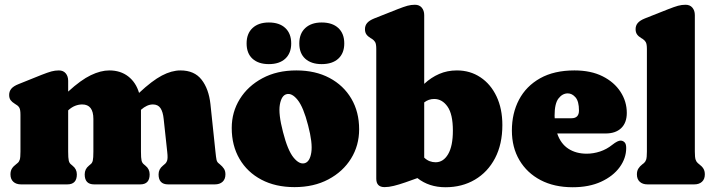

<svg xmlns="http://www.w3.org/2000/svg" viewBox="-20 -775 2995 807"><path d="M266.5 -435.5V-390Q320 -439 361.8 -459Q403.5 -479 439.5 -479Q486.5 -479 519 -453.8Q551.5 -428.5 564.5 -384.5Q619.5 -436 660.5 -457.5Q701.5 -479 738.5 -479Q797 -479 827.2 -440.2Q857.5 -401.5 864.5 -337.5L885.5 -138Q888 -113 890 -103.8Q892 -94.5 898 -89.5L904 -84.5Q915 -75.5 921.2 -66Q927.5 -56.5 927.5 -42Q927.5 -22 915.5 -11Q903.5 0 883 0H686.5Q646.5 0 646.5 -42Q646.5 -64 664.5 -78.5L671.5 -84.5Q678.5 -89.5 682.2 -99.5Q686 -109.5 683 -135.5L668 -274.5Q665 -305 654.5 -320.5Q644 -336 622.5 -336Q598 -336 572.5 -313.5V-138Q572.5 -110.5 575 -100.2Q577.5 -90 584.5 -84.5L591.5 -78.5Q609 -64.5 609 -42Q609 0 569.5 0H375.5Q336 0 336 -42Q336 -64.5 353.5 -78.5L360.5 -84.5Q367.5 -89.5 370 -100Q372.5 -110.5 372.5 -138V-275Q372.5 -336 325.5 -336Q311 -336 296.5 -330.5Q282 -325 268 -312.5L266.5 -311V-138Q266.5 -110.5 269 -100Q271.5 -89.5 278 -84.5L285 -78.5Q303 -64.5 303 -42Q303 0 263 0H68.5Q48 0 36 -11Q24 -22 24 -42Q24 -56.5 30 -66.2Q36 -76 47.5 -84.5L53.5 -89.5Q60 -94.5 63 -103.8Q66 -113 66 -138V-292.5Q66 -313.5 61.5 -321.8Q57 -330 48 -335L42 -339Q30.5 -346 24.5 -354.2Q18.5 -362.5 18.5 -376Q18.5 -391 27.5 -402Q36.5 -413 58 -421.5L155 -460.5Q180.5 -470.5 196 -474.8Q211.5 -479 227.5 -479Q246 -479 256.2 -466.8Q266.5 -454.5 266.5 -435.5Z M1225.5 -479Q1305.5 -479 1364.8 -447.5Q1424 -416 1456.8 -360.2Q1489.5 -304.5 1489.5 -231.5Q1489.5 -163.5 1455.5 -108.5Q1421.5 -53.5 1360.2 -21Q1299 11.5 1218 11.5Q1138 11.5 1078.8 -19.8Q1019.5 -51 986.8 -107Q954 -163 954 -237Q954 -304 988 -358.8Q1022 -413.5 1083 -446.2Q1144 -479 1225.5 -479ZM1260.5 -89Q1282.5 -95 1288.5 -134.5Q1294.5 -174 1275 -248Q1255.5 -324.5 1231 -355Q1206.5 -385.5 1184 -379Q1163 -373.5 1156.2 -335Q1149.5 -296.5 1169.5 -220Q1189 -143.5 1213.5 -113.2Q1238 -83 1260.5 -89ZM1110 -505.5Q1066.5 -505.5 1041.5 -528Q1016.5 -550.5 1016.5 -592.5Q1016.5 -634 1041.5 -657.2Q1066.5 -680.5 1110 -680.5Q1154.5 -680.5 1179.2 -657.2Q1204 -634 1204 -592.5Q1204 -551.5 1179.2 -528.5Q1154.5 -505.5 1110 -505.5ZM1332 -505.5Q1288.5 -505.5 1263.2 -528Q1238 -550.5 1238 -592.5Q1238 -634 1263.2 -657.2Q1288.5 -680.5 1332 -680.5Q1377 -680.5 1402 -657.2Q1427 -634 1427 -592.5Q1427 -551.5 1402 -528.5Q1377 -505.5 1332 -505.5Z M1763 -711.5V-422.5Q1792 -449.5 1826 -464.2Q1860 -479 1900.5 -479Q1956 -479 1999.2 -450.2Q2042.5 -421.5 2067 -369.8Q2091.5 -318 2091.5 -249.5Q2091.5 -169 2060.8 -110.2Q2030 -51.5 1976 -19.8Q1922 12 1852.5 12Q1783 12 1734.5 -26.5L1684 -8.5Q1656.5 1 1635.2 6.2Q1614 11.5 1596.5 11.5Q1561.5 11.5 1561.5 -24V-569Q1561.5 -590 1556.8 -598Q1552 -606 1543.5 -611.5L1537.5 -615Q1526 -622 1520 -630.5Q1514 -639 1514 -652.5Q1514 -667.5 1523 -678.2Q1532 -689 1553 -697.5L1651.5 -736.5Q1677 -746.5 1692.5 -750.8Q1708 -755 1724 -755Q1742.5 -755 1752.8 -742.8Q1763 -730.5 1763 -711.5ZM1805 -359Q1781.5 -359 1763 -344.5V-112.5Q1774 -102 1786 -97.5Q1798 -93 1811 -93Q1843.5 -93 1863.5 -127Q1883.5 -161 1883.5 -226Q1883.5 -295 1861 -327Q1838.5 -359 1805 -359Z M2614.5 -300.5Q2614.5 -259 2591 -236.5Q2567.5 -214 2525.5 -214H2322Q2336.5 -171 2368.8 -150Q2401 -129 2446 -129Q2474 -129 2502 -138.2Q2530 -147.5 2553 -166Q2577 -185 2589.5 -184Q2598.5 -183.5 2605.2 -176.8Q2612 -170 2612 -153Q2612 -110 2584.5 -72.2Q2557 -34.5 2506.5 -11.2Q2456 12 2387 12Q2309.5 12 2252.2 -18Q2195 -48 2163.2 -101.8Q2131.5 -155.5 2131.5 -226.5Q2131.5 -299 2161.5 -356Q2191.5 -413 2250.2 -446Q2309 -479 2394.5 -479Q2463.5 -479 2512.5 -454.5Q2561.5 -430 2588 -389.2Q2614.5 -348.5 2614.5 -300.5ZM2311 -289Q2311 -283.5 2311.5 -278H2382Q2413.5 -278 2413.5 -310.5Q2413.5 -349 2399 -365.8Q2384.5 -382.5 2366.5 -382.5Q2344 -382.5 2327.5 -361.2Q2311 -340 2311 -289Z M2900.5 -711.5V-138Q2900.5 -113 2903.8 -103.8Q2907 -94.5 2913 -89.5L2919 -84.5Q2930.5 -76 2936.5 -66.2Q2942.5 -56.5 2942.5 -42Q2942.5 -22 2930.5 -11Q2918.5 0 2898 0H2701.5Q2681 0 2669 -11Q2657 -22 2657 -42Q2657 -56.5 2663 -66.2Q2669 -76 2680 -84.5L2686.5 -89.5Q2692.5 -94.5 2695.8 -103.8Q2699 -113 2699 -138V-569Q2699 -590 2694.2 -598Q2689.5 -606 2681 -611.5L2675 -615Q2663.5 -622 2657.5 -630.5Q2651.5 -639 2651.5 -652.5Q2651.5 -667.5 2660.5 -678.2Q2669.5 -689 2690.5 -697.5L2789 -736.5Q2814.5 -746.5 2830 -750.8Q2845.5 -755 2861.5 -755Q2880 -755 2890.2 -742.8Q2900.5 -730.5 2900.5 -711.5Z"/></svg>

Font: Fraunces 72pt S100 Black
Style: Regular
Weight: 900
Version: Version 1.000; ttfautohint (v1.8.3)